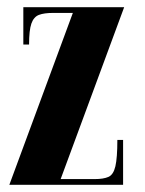

<svg xmlns="http://www.w3.org/2000/svg" viewBox="-20 -515 403 535"><path d="M323 0H6L183 -479H45V-495H326L149 -16H323ZM128 -495V-479Q103 -479 88.5 -473.5Q74 -468 67.5 -449.5Q61 -431 61 -391H45V-495ZM244 0V-16Q268 -16 282 -22Q296 -28 301.5 -51.5Q307 -75 307 -125H323V0Z"/></svg>

Font: Emberly Black
Style: Regular
Weight: 900
Designer: Rajesh Rajput
Foundry: Rajesh Rajput
Version: Version 1.000